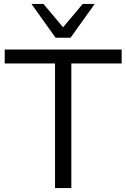

<svg xmlns="http://www.w3.org/2000/svg" viewBox="-20 -957 642 977"><path d="M260 0V-634H4V-705H599V-634H343V0ZM263 -765 140 -937H201L301 -818L401 -937H462L339 -765Z"/></svg>

Font: NunitoSans1
Style: Book
Weight: 400
Designer: Vernon Adams
Foundry: Vernon Adams
Version: Version 3.101;gftools[0.9.27]